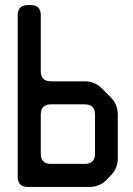

<svg xmlns="http://www.w3.org/2000/svg" viewBox="-20 -729 525 758"><path d="M90 9H333Q373 9 401 -19L417 -36Q445 -64 445 -104V-277Q445 -317 417 -345L382 -380Q354 -408 314 -408H181Q141 -408 141 -448V-669Q141 -709 101 -709H90Q50 -709 50 -669V-31Q50 9 90 9ZM141 -122V-277Q141 -317 181 -317H315Q355 -317 355 -277V-122Q355 -82 315 -82H181Q141 -82 141 -122Z"/></svg>

Font: WDXL Lubrifont SC
Style: Regular
Weight: 400
Designer: [WDXL Lubrifont] Copyright 2020-2022 (c) NightFurySL2001, Skr-ZERO; [ZCOOL QingKe HuangYou] Copyright 2018-2022 (c) The 
Version: Version 2.001;hotconv 1.1.1;makeotfexe 2.6.0